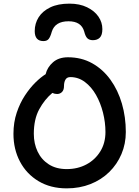

<svg xmlns="http://www.w3.org/2000/svg" viewBox="-20 -1026 767 1056"><path d="M347 10Q258 10 192 -29.5Q126 -69 90 -137Q54 -205 54 -290Q54 -353 72 -406.5Q90 -460 117.5 -501.5Q145 -543 175 -572.5Q205 -602 231 -618Q240 -656 271.5 -683.5Q303 -711 354 -711Q428 -711 487 -678Q546 -645 587.5 -587.5Q629 -530 650.5 -456Q672 -382 672 -300Q672 -235 648 -178.5Q624 -122 580.5 -79.5Q537 -37 477.5 -13.5Q418 10 347 10ZM166 -290Q166 -236 187 -192Q208 -148 248.5 -122Q289 -96 347 -96Q407 -96 455 -121.5Q503 -147 531.5 -193Q560 -239 560 -300Q560 -353 546.5 -406.5Q533 -460 508 -504Q483 -548 447 -575Q411 -602 367 -602Q348 -602 340 -588Q332 -574 332 -553Q332 -531 321 -520Q310 -509 294 -509Q280 -509 268 -515Q225 -479 195.5 -424.5Q166 -370 166 -290ZM362 -1006Q418 -1006 459 -986Q500 -966 521.5 -934.5Q543 -903 543 -866Q543 -833 529 -819Q515 -805 491 -805Q472 -805 461 -815Q450 -825 443 -853Q427 -909 357 -909Q283 -909 265 -852Q257 -823 247.5 -811.5Q238 -800 219 -800Q171 -800 171 -855Q171 -897 192.5 -931Q214 -965 256.5 -985.5Q299 -1006 362 -1006Z"/></svg>

Font: Shantell Sans Normal
Style: Regular
Weight: 500
Designer: Stephen Nixon, Anya Danilova, Shantell Martin
Foundry: Arrow Type
Version: Version 1.009;[a7da0bfa3]